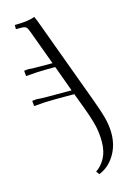

<svg xmlns="http://www.w3.org/2000/svg" viewBox="-152 -818 812 1194"><g transform="rotate(-15 254.5 -221.5)"><path d="M47.9 -238.8V-245.1L76.2 -248Q106 -245.1 152.8 -245.1H300.8L240.2 -411.1H193.8Q126 -411.1 50.8 -403.8L47.9 -432.1V-439L76.2 -441.9Q106 -439 152.8 -439H230L147.9 -662.1Q138.7 -687 130.6 -694.6Q122.6 -702.1 98.1 -702.1H64.9V-729Q152.8 -729 194.8 -746.1L207 -717.8L414.1 -155.8Q444.3 -74.7 457.8 -23.2Q471.2 28.3 471.2 76.2Q471.2 156.2 432.4 218Q393.6 279.8 332 303.2L317.9 282.2Q353 259.8 376.5 216.6Q399.9 173.3 399.9 111.8Q399.9 58.6 389.2 10.5Q378.4 -37.6 346.2 -124L311 -217.8H193.8Q121.1 -217.8 50.8 -210.9Z"/></g></svg>

Font: Dihjauti S
Style: Regular
Weight: 400
Designer: T. Christopher White
Version: Version 3.0.0